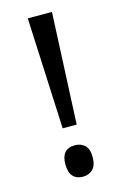

<svg xmlns="http://www.w3.org/2000/svg" viewBox="-106 -799 494 768"><g transform="rotate(-15 140.5 -415.5)"><path d="M169 -289H111L90 -750H190ZM84 -147Q84 -211 140 -211Q165 -211 181 -196Q197 -181 197 -147Q197 -112 180.5 -96.5Q164 -81 140 -81Q114 -81 99 -97Q84 -113 84 -147Z"/></g></svg>

Font: Noto Sans Telugu UI Condensed
Style: Regular
Weight: 400
Width: 3
Designer: Jelle Bosma - Monotype Design Team
Foundry: Monotype Imaging Inc.
Version: Version 2.006; ttfautohint (v1.8.4.7-5d5b)